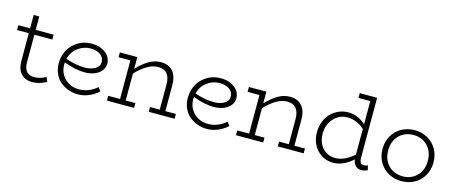

<svg xmlns="http://www.w3.org/2000/svg" viewBox="-44 -1242 4286 1813"><g transform="rotate(15 2099.5 -335.5)"><path d="M407.2 -67.9 425.8 -24.9Q357.4 14.2 287.1 14.2Q221.2 14.2 179.7 -27.8Q138.2 -69.8 138.2 -153.8V-423.8H22.9V-471.2H138.2V-602.1H192.9V-471.2H368.2V-423.8H192.9V-151.9Q192.9 -119.1 201.4 -95.7Q210 -72.3 224.9 -59.8Q239.7 -47.4 256.1 -41.7Q272.5 -36.1 292 -36.1Q350.6 -36.1 407.2 -67.9Z M906.7 -103 932.6 -66.9Q841.3 14.2 732.4 14.2Q685.1 14.2 641.1 -1.5Q597.2 -17.1 562.3 -45.9Q527.3 -74.7 506.1 -120.4Q484.9 -166 484.9 -221.2Q484.9 -271 499.5 -314.2Q514.2 -357.4 539.1 -387.9Q564 -418.5 596.4 -440.2Q628.9 -461.9 665 -472.4Q701.2 -482.9 737.8 -482.9Q819.8 -482.9 874.3 -441.7Q928.7 -400.4 928.7 -336.9Q928.7 -294.4 900.9 -263.2Q873 -231.9 831.1 -217.5Q789.1 -203.1 739.7 -203.1Q652.8 -203.1 538.6 -246.1Q537.6 -238.3 537.6 -222.2Q537.6 -166 565.7 -122.1Q593.8 -78.1 638.2 -55.7Q682.6 -33.2 733.4 -34.2Q829.1 -35.2 906.7 -103ZM739.7 -436Q674.8 -436 618.9 -395.3Q563 -354.5 544.4 -282.2Q643.6 -247.1 732.4 -247.1Q789.6 -247.1 831.5 -270.5Q873.5 -293.9 873.5 -336.9Q873.5 -382.3 836.7 -409.2Q799.8 -436 739.7 -436Z M1574.2 -46.9H1677.2V0H1424.3V-46.9H1519.5V-293Q1519.5 -432.1 1400.4 -432.1Q1349.6 -432.1 1294.4 -399.4Q1239.3 -366.7 1186.5 -310.1V-46.9H1281.2V0H1015.6V-46.9H1131.3V-423.8H1015.6V-471.2H1186.5V-356.9Q1243.2 -417 1299.1 -450Q1355 -482.9 1416.5 -482.9Q1490.7 -482.9 1532.5 -436.5Q1574.2 -390.1 1574.2 -297.9Z M2168.5 -103 2194.3 -66.9Q2103 14.2 1994.1 14.2Q1946.8 14.2 1902.8 -1.5Q1858.9 -17.1 1824 -45.9Q1789.1 -74.7 1767.8 -120.4Q1746.6 -166 1746.6 -221.2Q1746.6 -271 1761.2 -314.2Q1775.9 -357.4 1800.8 -387.9Q1825.7 -418.5 1858.2 -440.2Q1890.6 -461.9 1926.8 -472.4Q1962.9 -482.9 1999.5 -482.9Q2081.5 -482.9 2136 -441.7Q2190.4 -400.4 2190.4 -336.9Q2190.4 -294.4 2162.6 -263.2Q2134.8 -231.9 2092.8 -217.5Q2050.8 -203.1 2001.5 -203.1Q1914.6 -203.1 1800.3 -246.1Q1799.3 -238.3 1799.3 -222.2Q1799.3 -166 1827.4 -122.1Q1855.5 -78.1 1899.9 -55.7Q1944.3 -33.2 1995.1 -34.2Q2090.8 -35.2 2168.5 -103ZM2001.5 -436Q1936.5 -436 1880.6 -395.3Q1824.7 -354.5 1806.2 -282.2Q1905.3 -247.1 1994.1 -247.1Q2051.3 -247.1 2093.3 -270.5Q2135.3 -293.9 2135.3 -336.9Q2135.3 -382.3 2098.4 -409.2Q2061.5 -436 2001.5 -436Z M2835.9 -46.9H2939V0H2686V-46.9H2781.2V-293Q2781.2 -432.1 2662.1 -432.1Q2611.3 -432.1 2556.2 -399.4Q2501 -366.7 2448.2 -310.1V-46.9H2543V0H2277.3V-46.9H2393.1V-423.8H2277.3V-471.2H2448.2V-356.9Q2504.9 -417 2560.8 -450Q2616.7 -482.9 2678.2 -482.9Q2752.4 -482.9 2794.2 -436.5Q2835.9 -390.1 2835.9 -297.9Z M3553.2 -48.8 3564.9 -3.9Q3537.1 12.2 3504.9 12.2Q3470.2 12.2 3448 -9Q3425.8 -30.3 3420.9 -69.8Q3325.2 14.2 3230 14.2Q3136.7 14.2 3072.5 -52.5Q3008.3 -119.1 3008.3 -226.1Q3008.3 -283.2 3027.6 -331.8Q3046.9 -380.4 3079.6 -413.1Q3112.3 -445.8 3155.8 -464.4Q3199.2 -482.9 3247.1 -482.9Q3340.8 -482.9 3418.9 -413.1V-639.2H3303.2V-686H3473.1V-100.1Q3473.1 -38.1 3513.2 -38.1Q3539.6 -38.1 3553.2 -48.8ZM3064 -227.1Q3064 -139.2 3114 -85.9Q3164.1 -32.7 3238.3 -34.2Q3329.1 -35.2 3418.9 -116.2V-367.2Q3340.8 -435.1 3253.9 -435.1Q3173.8 -435.1 3118.9 -376.2Q3064 -317.4 3064 -227.1Z M3897 15.1Q3828.6 14.6 3772 -15.6Q3715.3 -45.9 3681.2 -103.3Q3647 -160.6 3647 -233.9Q3647 -307.6 3681.2 -365Q3715.3 -422.4 3772 -452.4Q3828.6 -482.4 3897 -482.9Q3964.4 -482.4 4020.5 -452.4Q4076.7 -422.4 4111.1 -365Q4145.5 -307.6 4145.5 -233.9Q4145.5 -160.6 4111.8 -103.3Q4078.1 -45.9 4021.7 -15.6Q3965.3 14.6 3897 15.1ZM3897 -32.2Q3981.4 -32.2 4035.6 -88.1Q4089.8 -144 4089.8 -233.9Q4089.8 -324.2 4035.6 -380.1Q3981.4 -436 3897 -436Q3811.5 -436 3757.1 -380.1Q3702.6 -324.2 3702.6 -233.9Q3702.6 -143.6 3757.1 -87.9Q3811.5 -32.2 3897 -32.2Z"/></g></svg>

Font: BioRhyme Light
Style: Regular
Weight: 300
Designer: Aoife Mooney
Foundry: Aoife Mooney Type
Version: Version 1.500;PS 001.500;hotconv 1.0.88;makeotf.lib2.5.64775